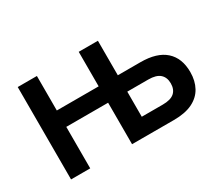

<svg xmlns="http://www.w3.org/2000/svg" viewBox="-101 -742 1082 954"><g transform="rotate(-30 440.0 -265.0)"><path d="M70 0V-530H180V-332H420V-530H530V-332H660Q754 -332 802 -289Q850 -246 850 -166Q850 -116 829.5 -78.5Q809 -41 767 -20.5Q725 0 660 0H420V-238H180V0ZM530 -94H650Q696 -94 717 -112.5Q738 -131 738 -166Q738 -200 717 -219Q696 -238 650 -238H530Z"/></g></svg>

Font: Golos Text Medium
Style: Regular
Weight: 500
Designer: A.Korolkova, Vitaly Kuzmin
Foundry: ParaType Ltd
Version: Version 2.004